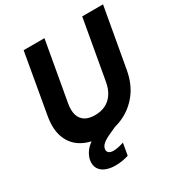

<svg xmlns="http://www.w3.org/2000/svg" viewBox="-207 -844 1125 1198"><g transform="rotate(-30 355.5 -245.0)"><path d="M296 12Q216 12 157.5 -19.5Q99 -51 73 -114.5Q47 -178 64 -273L139 -700H289L213 -272Q205 -225 215 -192.5Q225 -160 252 -143Q279 -126 323 -126Q367 -126 400 -142.5Q433 -159 455 -192Q477 -225 485 -272L561 -700H711L635 -273Q618 -177 567.5 -113.5Q517 -50 446 -19Q375 12 296 12ZM277 210Q238 210 208 198Q178 186 163.5 161.5Q149 137 155 100Q161 72 179 46Q197 20 234.5 -4.5Q272 -29 335 -54L381 -73L401 -4L348 20Q308 38 290.5 53.5Q273 69 270 87Q267 104 278 114Q289 124 311 124Q327 124 346.5 120Q366 116 387 109L372 195Q351 202 326.5 206Q302 210 277 210Z"/></g></svg>

Font: DM Sans 10pt Black
Style: Italic
Weight: 900
Italic angle: -10°
Version: Version 4.004;gftools[0.9.30]